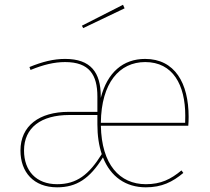

<svg xmlns="http://www.w3.org/2000/svg" viewBox="-20 -775 878 804"><path d="M501.7 -740.1 495.1 -755 323 -667.4 328.3 -657.3ZM769.9 -285.9C769.9 -427 712 -528.3 587.7 -528.3C495.2 -528.3 429.3 -471.5 401.9 -365V-372C401.9 -471.4 360.1 -528.3 252.7 -528.3C204.1 -528.3 157.1 -516.4 103.4 -494.3L107.8 -482C160.7 -503.7 206.7 -515.1 252.7 -515.1C353.6 -515.1 387.8 -462.1 387.8 -370.7V-306.6H267.3C144.3 -306.6 65.7 -248.1 65.7 -144.6C65.7 -53.8 121.3 9.4 219.1 9.4C300.7 9.4 355.6 -26.7 411.1 -115.9C443.3 -34.8 506.9 9.4 590.7 9.4C657.7 9.4 702.3 -13 747.7 -50.8L739.9 -61.4C694.9 -24.3 654 -3.7 590.7 -3.7C481 -3.7 405.3 -86.2 402.4 -248.6H768.4C769.4 -260.4 769.9 -271.4 769.9 -285.8ZM755.3 -260.8H402.3C404.2 -428 480 -515.1 588.1 -515.1C704.1 -515.1 755.8 -419.4 755.8 -290.6C755.8 -277.1 755.8 -270.8 755.3 -260.8ZM219.1 -3.7C131.3 -3.7 80.6 -60 80.6 -144.6C80.6 -241 152.6 -293.4 269.8 -293.4H387.8V-254.3C387.8 -206.8 394.2 -165 406.1 -129.6C352.1 -43.2 301.1 -3.7 219.2 -3.7Z"/></svg>

Font: Fira Sans Hair
Style: Regular
Weight: 100
Designer: bBox Type GmbH & Carrois Corporate GbR & Edenspiekermann AG
Foundry: bBox Type GmbH & Carrois Corporate GbR & Edenspiekermann AG
Version: Version 4.300;PS 004.300;hotconv 1.0.88;makeotf.lib2.5.64775